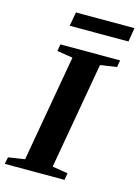

<svg xmlns="http://www.w3.org/2000/svg" viewBox="-134 -900 704 969"><g transform="rotate(15 217.5 -415.5)"><path d="M227 -49 308 -36 302 0H-10L-3 -36L83 -49L181 -606L99 -619L105 -655H417L411 -619L325 -606ZM126 -758 139 -831H445L433 -758Z"/></g></svg>

Font: Libra Serif Modern
Style: Bold Italic
Weight: 700
Italic angle: -12°
Designer: Stefan Peev, Context Ltd
Foundry: Stefan Peev, Context Ltd
Version: Version 1.000